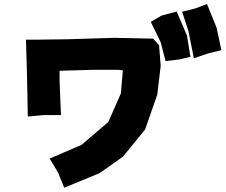

<svg xmlns="http://www.w3.org/2000/svg" viewBox="-20 -876 1089 927"><path d="M708 -770.5 755.9 -671.9 779.3 -581.1 845.7 -588.9 899.4 -601.6 882.8 -704.1 833 -820.3 759.8 -800.8ZM859.4 -819.3 889.6 -726.6 916 -594.7 985.4 -618.2 1048.8 -633.8 1025.4 -743.2 979.5 -856.4 921.9 -835ZM105.5 -684.6 110.4 -507.8 114.3 -313.5 191.4 -320.3H274.4L267.6 -485.4V-534.2L434.6 -539.1H550.8L573.2 -536.1L563.5 -424.8L502.9 -287.1L374 -176.8L219.7 -110.4L259.8 -43.9L290 30.3L460.9 -40L574.2 -120.1L680.7 -251L739.3 -418.9L755.9 -558.6L748 -657.2L719.7 -689.5L532.2 -693.4L310.5 -686.5L169.9 -684.6Z"/></svg>

Font: MaokenAssortedSans-Lite
Style: Lite
Weight: 400
Version: Version 1.400